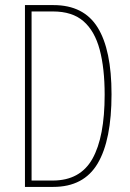

<svg xmlns="http://www.w3.org/2000/svg" viewBox="-20 -734 512 754"><path d="M418 -364Q418 -184 363.5 -92Q309 0 189 0H78V-714H190Q309 -714 363.5 -626Q418 -538 418 -364ZM391 -362Q391 -466 371.5 -539Q352 -612 308 -650.5Q264 -689 188 -689H104V-25H187Q295 -25 343 -110.5Q391 -196 391 -362Z"/></svg>

Font: Noto Sans Lao UI ExtCond Thin
Style: Regular
Weight: 100
Width: 2
Designer: Monotype Design Team
Foundry: Monotype Imaging Inc.
Version: Version 2.000; ttfautohint (v1.8.4.7-5d5b)